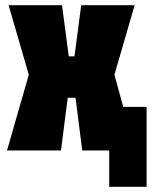

<svg xmlns="http://www.w3.org/2000/svg" viewBox="-20 -580 595 740"><path d="M7 0 91 -292 13 -560H219L245 -363H267L293 -560H499L421 -292L455 -168H545V140H401V0H297L271 -203H241L215 0Z"/></svg>

Font: Tektur Condensed ExtraBold
Style: Regular
Weight: 800
Width: 3
Designer: Adam Jagosz
Foundry: Adam Jagosz
Version: Version 1.005;gftools[0.9.30]